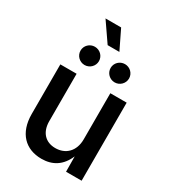

<svg xmlns="http://www.w3.org/2000/svg" viewBox="-220 -1040 1044 1163"><g transform="rotate(30 302.5 -458.5)"><path d="M256.8 6.8C333.5 6.8 391.6 -28.3 424.8 -106.9L425.8 0H534.7V-545.9H420.4V-223.6C420.4 -139.6 368.2 -91.3 297.4 -91.3C227.5 -91.3 184.6 -137.7 184.6 -214.4V-545.9H70.8V-199.2C70.8 -65.4 145.5 6.8 256.8 6.8ZM409.7 -615.7C445.3 -615.7 474.1 -644.5 474.1 -679.7C474.1 -714.8 445.3 -743.2 409.7 -743.2C374 -743.2 345.2 -714.8 345.2 -679.7C345.2 -644.5 374 -615.7 409.7 -615.7ZM199.2 -615.7C234.9 -615.7 263.7 -644.5 263.7 -679.7C263.7 -714.8 234.9 -743.2 199.2 -743.2C163.6 -743.2 134.8 -714.8 134.8 -679.7C134.8 -644.5 163.6 -615.7 199.2 -615.7ZM260.7 -790H342.8L277.8 -923.8H168.5Z"/></g></svg>

Font: Raveo Medium
Style: Regular
Weight: 500
Designer: Jakub Foglar, Rasmus Andersson (Inter)
Foundry: Jakubfoglar.com
Version: Version 1.100;Glyphs 3.2.3 (3260)